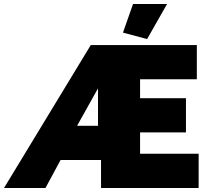

<svg xmlns="http://www.w3.org/2000/svg" viewBox="-46 -934 1037 954"><path d="M685 -740 565 -772 615 -914H784ZM405 -710H932V-540H650V-446H878V-276H650V-170H941V0H456V-139H255L180 0H-26ZM441 -309V-495L337 -309Z"/></svg>

Font: Raleway-v4020 Black
Style: Regular
Weight: 900
Designer: Matt McInerney, Pablo Impallari, Rodrigo Fuenzalida
Foundry: Matt McInerney, Pablo Impallari, Rodrigo Fuenzalida
Version: Version 4.020;PS 004.020;hotconv 1.0.88;makeotf.lib2.5.64775